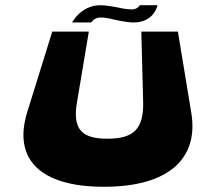

<svg xmlns="http://www.w3.org/2000/svg" viewBox="-20 -698 832 735"><path d="M417 -623C417 -623 389 -631 364 -631C341 -631 329 -612 329 -612H256C256 -612 290 -678 364 -678C390 -678 433 -669 433 -669C433 -669 460 -662 485 -662C507 -662 515 -678 515 -678H583C583 -678 571 -612 491 -612C463 -612 417 -623 417 -623ZM528 -308C531 -201 488 -167 391 -167C295 -167 256 -201 275 -308L320 -577H180L84 -268C30 -92 129 17 378 17C627 17 742 -92 712 -268L661 -577H521Z"/></svg>

Font: Hussar Milosc
Style: Bold
Weight: 700
Foundry: Cannot Into Space Fonts
Version: Version 1.02